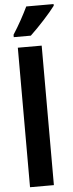

<svg xmlns="http://www.w3.org/2000/svg" viewBox="-64 -1011 398 1042"><g transform="rotate(-5 135.0 -489.5)"><path d="M270 -970V-979H121C100 -935 73 -885 39 -832V-819H132C178 -862 243 -933 270 -970ZM186 0V-760H56V0Z"/></g></svg>

Font: Noto Sans Devanagari ExtraCondensed
Style: Bold
Weight: 700
Width: 2
Designer: Jelle Bosma - Monotype Design Team
Foundry: Monotype Imaging Inc.
Version: Version 2.004